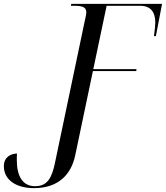

<svg xmlns="http://www.w3.org/2000/svg" viewBox="-110 -734 859 994"><path d="M66 240C189 240 257 173 279 72L371 -366H595L597 -376H373L442 -704H616C673 -704 694 -668 694 -617C694 -604 691 -575 687 -547H697L729 -714H259L257 -704H274C312 -704 337 -699 337 -670C337 -663 334 -647 331 -636L174 112C159 182 138 230 72 230C5 230 -23 175 -23 94C-23 83 -23 72 -22 61C-50 61 -90 76 -90 127C-90 194 -31 240 66 240Z"/></svg>

Font: Noto Serif Display SemiCondensed
Style: Italic
Weight: 400
Width: 4
Italic angle: -12°
Designer: Monotype Design Team
Foundry: Monotype Imaging Inc.
Version: Version 2.009